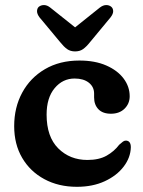

<svg xmlns="http://www.w3.org/2000/svg" viewBox="-20 -725 566 758"><path d="M492 -345Q492 -316 471.8 -296Q451.5 -276 418 -276Q385.5 -276 368.5 -293.8Q351.5 -311.5 351.5 -340.5V-355.5Q351.5 -382 330.8 -398.5Q310 -415 274.5 -415Q227.5 -415 195.8 -377Q164 -339 164 -272.5Q164 -185 210 -139.2Q256 -93.5 325 -93.5Q371 -93.5 401 -110.5Q431 -127.5 450.5 -153.5Q460 -162 465.5 -166Q471 -170 477.5 -170Q496.5 -169 496.5 -143.5Q495.5 -103 468.2 -67.2Q441 -31.5 393.5 -9.5Q346 12.5 283.5 12.5Q211 12.5 155 -17.8Q99 -48 67.5 -101.8Q36 -155.5 36 -227Q36 -301 67.8 -359.5Q99.5 -418 157.5 -452Q215.5 -486 293.5 -486Q355 -486 399.5 -466.5Q444 -447 468 -415Q492 -383 492 -345ZM334.5 -557.5Q321 -540.5 308 -531.2Q295 -522 276.5 -522Q258 -522 245 -531.2Q232 -540.5 218.5 -557.5L136 -656.5Q126 -670 126.2 -681Q126.5 -692 133 -698Q141.5 -705 153.8 -705Q166 -705 178.5 -695L276.5 -617L374 -695Q387 -705 399.2 -705Q411.5 -705 419.5 -698Q426.5 -692 426.8 -681Q427 -670 416.5 -656.5Z"/></svg>

Font: Fraunces 9pt S100 SemiBold
Style: Regular
Weight: 600
Version: Version 1.000; ttfautohint (v1.8.3)